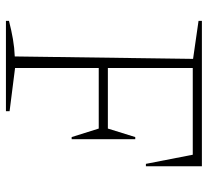

<svg xmlns="http://www.w3.org/2000/svg" viewBox="-46 -638 684 631"><g transform="rotate(90 295.5 -322.0)"><path d="M526 -644V-460H518L488 -614H203V-335H402L430 -425H437V-216H430L402 -305H203V-30L345 -12V0H48V-10Q79 -18 108 -23Q137 -28 165 -29L173 -615L48 -633V-644Z"/></g></svg>

Font: Piazzolla Thin
Style: Regular
Weight: 100
Designer: Juan Pablo del Peral
Foundry: Huerta Tipografica
Version: Version 1.330